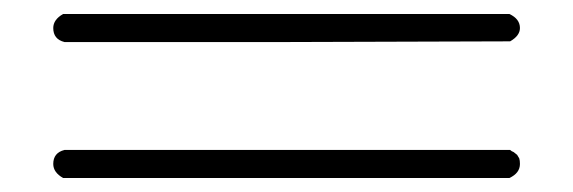

<svg xmlns="http://www.w3.org/2000/svg" viewBox="-20 -387 818 274"><path d="M70 -367H707Q722 -360 722 -347Q722 -336 708 -328L390 -327H72Q56 -331 56 -347Q56 -359 70 -367ZM72 -173H708Q710 -171 713 -170L718 -166Q720 -163 721 -161Q722 -158 722 -153Q722 -140 707 -133H70Q56 -141 56 -153Q56 -169 72 -173Z"/></svg>

Font: KaTeX_Main
Style: Regular
Weight: 400
Version: Version